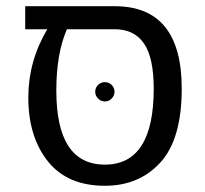

<svg xmlns="http://www.w3.org/2000/svg" viewBox="-20 -583 660 617"><path d="M349 -563Q564 -563 564 -298Q564 -136 495.5 -61Q427 14 317 14Q196 14 133.5 -65Q71 -144 71 -269Q71 -387 132 -489H61V-563ZM317 -54Q474 -54 474 -298Q474 -398 442.5 -443.5Q411 -489 349 -489H195Q161 -411 161 -292Q161 -54 317 -54ZM348 -288Q348 -276 339 -266.5Q330 -257 317 -257Q304 -257 295 -266.5Q286 -276 286 -288Q286 -301 295 -310Q304 -319 317 -319Q330 -319 339 -310Q348 -301 348 -288Z"/></svg>

Font: FiraGO Book
Style: Regular
Weight: 350
Designer: bBox Type
Foundry: bBox Type GmbH
Version: Version 1.001;PS 001.001;hotconv 1.0.88;makeotf.lib2.5.64775